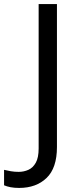

<svg xmlns="http://www.w3.org/2000/svg" viewBox="-98 -734 391 944"><path d="M-4 190Q-28 190 -46 186.5Q-64 183 -78 177V101Q-62 105 -44 108Q-26 111 -6 111Q19 111 41.5 101Q64 91 78 66Q92 41 92 -4V-714H182V-11Q182 92 131 141Q80 190 -4 190Z"/></svg>

Font: Noto Sans Tifinagh Hawad
Style: Regular
Weight: 400
Designer: JamraPatel
Foundry: JamraPatel LLC
Version: Version 2.006; ttfautohint (v1.8.4.7-5d5b)